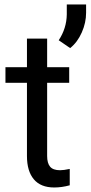

<svg xmlns="http://www.w3.org/2000/svg" viewBox="-20 -829 405 859"><path d="M4.4 0ZM190.9 -656.2V-528.3H289.6V-458.5H190.9V-130.9Q190.9 -99.1 204.1 -83.3Q217.3 -67.4 249 -67.4Q264.6 -67.4 292 -73.2V0Q256.3 9.8 222.7 9.8Q162.1 9.8 131.3 -26.9Q100.6 -63.5 100.6 -130.9V-458.5H4.4V-528.3H100.6V-656.2ZM293.9 -613.8 242.7 -648.9Q277.8 -702.1 278.8 -764.2V-809.1H365.2V-772Q365.2 -727.5 345.9 -683.8Q326.7 -640.1 293.9 -613.8Z"/></svg>

Font: Roboto
Style: Regular
Weight: 400
Designer: Google
Version: Version 2.134; 2016; ttfautohint (v1.6)